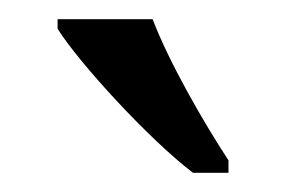

<svg xmlns="http://www.w3.org/2000/svg" viewBox="-20 -786 298 200"><path d="M181 -606H218V-619C193 -657 156 -721 139 -766H40V-756C62 -721 134 -642 181 -606Z"/></svg>

Font: Noto Serif Khmer Condensed
Style: Regular
Weight: 400
Width: 3
Designer: Danh Hong and the Monotype Design Team
Foundry: Monotype Imaging Inc.
Version: Version 2.004